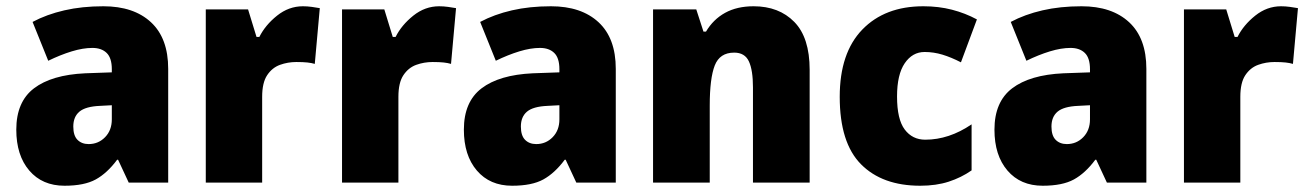

<svg xmlns="http://www.w3.org/2000/svg" viewBox="-20 -583 4174 613"><path d="M310 -563Q407 -563 462 -512Q517 -461 517 -363V0H391L357 -73H354Q322 -30 285.5 -10Q249 10 186 10Q115 10 73.5 -38.5Q32 -87 32 -169Q32 -258 88.5 -301Q145 -344 252 -349L337 -352V-362Q337 -398 320.5 -414Q304 -430 275 -430Q245 -430 209 -419Q173 -408 134 -389L84 -513Q129 -537 185.5 -550Q242 -563 310 -563ZM299 -245Q253 -243 233.5 -226.5Q214 -210 214 -179Q214 -150 227.5 -136.5Q241 -123 263 -123Q294 -123 315.5 -145Q337 -167 337 -202V-247Z M947 -563Q961 -563 975.5 -561Q990 -559 1001 -557L985 -379Q975 -382 961.5 -383.5Q948 -385 926 -385Q899 -385 874 -376Q849 -367 833 -343Q817 -319 817 -274V0H637V-553H772L799 -465H808Q827 -503 864.5 -533Q902 -563 947 -563Z M1382 -563Q1396 -563 1410.5 -561Q1425 -559 1436 -557L1420 -379Q1410 -382 1396.5 -383.5Q1383 -385 1361 -385Q1334 -385 1309 -376Q1284 -367 1268 -343Q1252 -319 1252 -274V0H1072V-553H1207L1234 -465H1243Q1262 -503 1299.5 -533Q1337 -563 1382 -563Z M1739 -563Q1836 -563 1891 -512Q1946 -461 1946 -363V0H1820L1786 -73H1783Q1751 -30 1714.5 -10Q1678 10 1615 10Q1544 10 1502.5 -38.5Q1461 -87 1461 -169Q1461 -258 1517.5 -301Q1574 -344 1681 -349L1766 -352V-362Q1766 -398 1749.5 -414Q1733 -430 1704 -430Q1674 -430 1638 -419Q1602 -408 1563 -389L1513 -513Q1558 -537 1614.5 -550Q1671 -563 1739 -563ZM1728 -245Q1682 -243 1662.5 -226.5Q1643 -210 1643 -179Q1643 -150 1656.5 -136.5Q1670 -123 1692 -123Q1723 -123 1744.5 -145Q1766 -167 1766 -202V-247Z M2386 -563Q2467 -563 2516 -513Q2565 -463 2565 -360V0H2384V-304Q2384 -359 2371 -387Q2358 -415 2324 -415Q2278 -415 2262 -374Q2246 -333 2246 -246V0H2065V-553H2203L2226 -482H2234Q2257 -521 2295 -542Q2333 -563 2386 -563Z M2918 10Q2797 10 2729 -58.5Q2661 -127 2661 -274Q2661 -414 2733 -488.5Q2805 -563 2928 -563Q2977 -563 3019.5 -552Q3062 -541 3099 -521L3048 -384Q3017 -400 2989 -408.5Q2961 -417 2932 -417Q2893 -417 2868.5 -381Q2844 -345 2844 -275Q2844 -202 2868.5 -169.5Q2893 -137 2934 -137Q3010 -137 3082 -186V-39Q3049 -16 3009 -3Q2969 10 2918 10Z M3433 -563Q3530 -563 3585 -512Q3640 -461 3640 -363V0H3514L3480 -73H3477Q3445 -30 3408.5 -10Q3372 10 3309 10Q3238 10 3196.5 -38.5Q3155 -87 3155 -169Q3155 -258 3211.5 -301Q3268 -344 3375 -349L3460 -352V-362Q3460 -398 3443.5 -414Q3427 -430 3398 -430Q3368 -430 3332 -419Q3296 -408 3257 -389L3207 -513Q3252 -537 3308.5 -550Q3365 -563 3433 -563ZM3422 -245Q3376 -243 3356.5 -226.5Q3337 -210 3337 -179Q3337 -150 3350.5 -136.5Q3364 -123 3386 -123Q3417 -123 3438.5 -145Q3460 -167 3460 -202V-247Z M4070 -563Q4084 -563 4098.5 -561Q4113 -559 4124 -557L4108 -379Q4098 -382 4084.5 -383.5Q4071 -385 4049 -385Q4022 -385 3997 -376Q3972 -367 3956 -343Q3940 -319 3940 -274V0H3760V-553H3895L3922 -465H3931Q3950 -503 3987.5 -533Q4025 -563 4070 -563Z"/></svg>

Font: Noto Sans Gurmukhi SemiCondensed Black
Style: Regular
Weight: 900
Width: 4
Designer: Jelle Bosma - Monotype Design Team
Foundry: Monotype Imaging Inc.
Version: Version 2.004; ttfautohint (v1.8.4.7-5d5b)